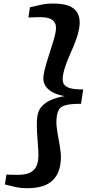

<svg xmlns="http://www.w3.org/2000/svg" viewBox="-20 -874 516 1058"><path d="M272.5 -854.5Q361 -854.5 393.8 -819.8Q426.5 -785 417 -723.5Q411.5 -689 399 -654.8Q386.5 -620.5 371.5 -587Q356.5 -553.5 344.2 -521Q332 -488.5 327 -458Q323.5 -436 328.2 -418.5Q333 -401 357.8 -391Q382.5 -381 438.5 -381L426.5 -302Q370.5 -302 343.2 -294.8Q316 -287.5 306.5 -272.8Q297 -258 293.5 -236Q288.5 -205.5 292.5 -172.8Q296.5 -140 303.2 -106Q310 -72 314 -37.5Q318 -3 312.5 31.5Q303.5 94 260 128.5Q216.5 163 128 163Q94 163 65.2 156.5Q36.5 150 7 142.5L15.5 88Q23.5 88.5 36.5 88.8Q49.5 89 62.2 89.2Q75 89.5 82.5 89.5Q107.5 89.5 130 83.2Q152.5 77 168.5 60Q184.5 43 189.5 11Q193 -10.5 191.2 -41.5Q189.5 -72.5 186.8 -107.2Q184 -142 183 -175Q182 -208 186 -234Q191 -268.5 213.2 -291Q235.5 -313.5 268.2 -326.2Q301 -339 337.5 -344.5Q302.5 -349.5 274 -363.5Q245.5 -377.5 230.2 -401Q215 -424.5 220 -459Q224 -484.5 233.2 -517Q242.5 -549.5 253.8 -583.5Q265 -617.5 274.2 -648.2Q283.5 -679 287 -701Q292 -733.5 281.2 -750.2Q270.5 -767 249.8 -773.2Q229 -779.5 204.5 -779.5Q196 -779.5 183.2 -779Q170.5 -778.5 157.8 -778.2Q145 -778 136.5 -777.5L145 -834Q176.5 -841.5 207.2 -848Q238 -854.5 272.5 -854.5Z"/></svg>

Font: Merriweather
Style: Bold Italic
Weight: 700
Italic angle: -7.8°
Version: Version 2.101